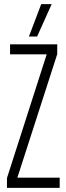

<svg xmlns="http://www.w3.org/2000/svg" viewBox="-20 -916 320 936"><path d="M14 0V-48L207 -649V-651H29V-700H259V-652L65 -51V-50H271V0ZM121 -738 181 -896H232L161 -738Z"/></svg>

Font: Georama ExtraCondensed Light
Style: Regular
Weight: 300
Width: 2
Designer: Jean-Baptiste Levee
Foundry: Production Type
Version: Version 1.000